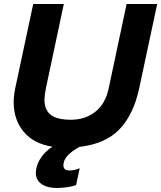

<svg xmlns="http://www.w3.org/2000/svg" viewBox="-20 -719 801 954"><path d="M761 -699 672 -282Q644 -150 574 -77Q504 -4 374 11Q339 31 319.5 50.5Q300 70 296 92Q295 95 295 102Q295 128 325 128Q351 128 376 117L358 201Q314 215 261 215Q215 215 186.5 195.5Q158 176 158 140Q158 134 160 120Q174 54 240 10Q147 -5 97.5 -64.5Q48 -124 48 -211Q48 -244 56 -282L145 -699H297L208 -280Q201 -243 201 -224Q201 -173 232 -148.5Q263 -124 332 -124Q404 -124 454 -164Q504 -204 520 -280L609 -699Z"/></svg>

Font: Prompt Semibold
Style: Italic
Weight: 600
Italic angle: -12°
Designer: Katatrad Team
Foundry: CadsonDemak
Version: Version 1.000